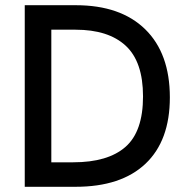

<svg xmlns="http://www.w3.org/2000/svg" viewBox="-20 -717 719 737"><path d="M75 -697H271Q443 -697 537.5 -604.5Q632 -512 632 -343Q632 -177 538.5 -88.5Q445 0 270 0H75ZM529 -347Q529 -480 462.5 -541.5Q396 -603 270 -603H177V-94H261Q394 -94 461.5 -153Q529 -212 529 -347Z"/></svg>

Font: Hanken Grotesk Medium
Style: Regular
Weight: 500
Designer: Alfredo Marco Pradil
Foundry: Hanken Design Co.
Version: Version 3.014